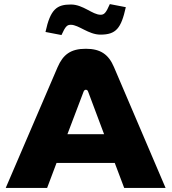

<svg xmlns="http://www.w3.org/2000/svg" viewBox="-20 -917 837 937"><path d="M261 -589 8 0H210L256 -122H540L586 0H788L536 -590C510 -651 471 -679 399 -679C325 -679 288 -651 261 -589ZM202 -761 280 -746C300 -790 308 -796 326 -796C364 -796 412 -748 470 -748C546 -748 571 -778 594 -882L516 -897C497 -853 488 -845 471 -845C431 -845 386 -895 326 -895C258 -895 226 -873 202 -761ZM309 -262 388 -470C390 -476 395 -479 399 -479C404 -479 408 -476 410 -470L488 -262Z"/></svg>

Font: LT Wave Black
Style: Regular
Weight: 900
Designer: Daniel Lyons
Version: Version 2.5 (Glyphs App)